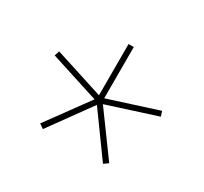

<svg xmlns="http://www.w3.org/2000/svg" viewBox="-91 -875 675 636"><g transform="rotate(30 247.0 -557.0)"><path d="M132 -364 115 -376 231 -535 44 -595 50 -614 237 -554V-750H257V-554L444 -614L450 -595L263 -535L379 -376L362 -364L247 -523Z"/></g></svg>

Font: M PLUS 2 Thin Thin
Style: Regular
Weight: 250
Version: Version 1.001